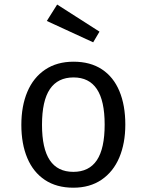

<svg xmlns="http://www.w3.org/2000/svg" viewBox="-20 -827 655 858"><path d="M540 -270.3Q540 -186.7 513.1 -123.1Q486.2 -59.5 433.8 -23.8Q381.5 11.8 307.7 11.8Q232.8 11.8 180.8 -22.8Q128.7 -57.4 102.1 -120.5Q75.4 -183.6 75.4 -269.2Q75.4 -353.3 102.3 -416.9Q129.2 -480.5 181.8 -515.9Q234.4 -551.3 308.7 -551.3Q383.6 -551.3 435.4 -517.2Q487.2 -483.1 513.6 -419.7Q540 -356.4 540 -270.3ZM167.7 -269.2Q167.7 -163.1 202.6 -111Q237.4 -59 307.7 -59Q377.9 -59 412.8 -111Q447.7 -163.1 447.7 -270.3Q447.7 -376.9 412.8 -429Q377.9 -481 308.7 -481Q238.5 -481 203.1 -429Q167.7 -376.9 167.7 -269.2ZM424.6 -685.6 396.4 -637.9 189.2 -733.3 235.4 -806.7Z"/></svg>

Font: Fira Code Fixed
Style: Regular
Weight: 400
Monospace: yes
Designer: Carrois Corporate, Edenspiekermann AG, Nikita Prokopov
Foundry: Carrois Corporate, Edenspiekermann AG, Nikita Prokopov
Version: Version 5.002